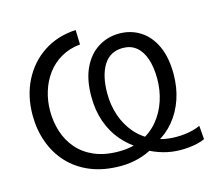

<svg xmlns="http://www.w3.org/2000/svg" viewBox="-105 -852 1092 989"><g transform="rotate(-15 441.0 -357.5)"><path d="M421.9 10.8Q331.4 10.8 262 -17.7Q192.5 -46.2 145.5 -97Q98.4 -147.7 74.3 -215Q50.1 -282.2 50.1 -359.2Q50.1 -461.7 91.2 -542.8Q132.4 -623.9 206.1 -672.5Q279.9 -721.1 378 -726.2L380.4 -648.7Q323 -643 278.5 -617.4Q234.1 -591.8 204.1 -551.6Q174 -511.3 158.5 -461.2Q142.9 -411.1 142.9 -356.6Q142.9 -298.5 159.9 -245.8Q176.8 -193.1 212.1 -152.3Q247.4 -111.4 302 -87.9Q356.6 -64.3 432.2 -64.3Q503.5 -64.3 557.2 -90Q610.9 -115.8 646.8 -159.8Q682.7 -203.9 700.9 -259.4Q719 -314.9 719 -374.6Q719 -437.3 703.8 -482Q688.5 -526.7 659.3 -550.4Q630.1 -574.1 587.7 -574.1Q520.1 -574.1 485.4 -518.8Q450.6 -463.4 450.6 -368.3Q450.6 -305.4 469.6 -249.6Q488.7 -193.8 525.4 -151Q562.1 -108.3 615.5 -84.2Q668.8 -60.2 737.4 -60.2Q761.3 -60.2 783.4 -62.8Q805.6 -65.4 826.1 -70.7Q846.7 -76.1 865.4 -84.5L871.2 -12.1Q853.2 -3.7 831.3 1.3Q809.4 6.4 786.6 8.6Q763.7 10.8 742.4 10.8Q694.4 10.8 649.8 -1.8Q605.2 -14.4 566.8 -35.9L539.2 -56.2Q486.8 -87.6 448.1 -133.5Q409.4 -179.3 388.3 -239.6Q367.1 -299.9 367.1 -374.5Q367.1 -465.1 396.9 -526.7Q426.7 -588.3 477.1 -619.5Q527.5 -650.8 588.9 -650.8Q651.2 -650.8 700.5 -619.5Q749.8 -588.2 778.3 -527.3Q806.7 -466.5 806.7 -377.4Q806.7 -305.6 785.7 -243.9Q764.6 -182.2 725.7 -135.1Q686.8 -88 632.8 -59.9L601.7 -37.1Q563.4 -13.8 517.5 -1.5Q471.6 10.8 421.9 10.8Z"/></g></svg>

Font: Commissioner Thin
Style: Regular
Weight: 100
Designer: Kostas Bartsokas
Foundry: Kostas Bartsokas
Version: Version 1.001;gftools[0.9.23]